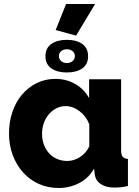

<svg xmlns="http://www.w3.org/2000/svg" viewBox="-20 -929 694 959"><path d="M273 10Q219 10 173.5 -10.5Q128 -31 95 -68Q62 -105 43.5 -154.5Q25 -204 25 -263Q25 -320 42 -370Q59 -420 90 -456.5Q121 -493 163.5 -514Q206 -535 257 -535Q312 -535 356.5 -509Q401 -483 425 -439V-533H585V-180Q585 -156 592.5 -146.5Q600 -137 619 -135V0Q597 5 581 6.5Q565 8 551 8Q509 8 483 -10Q457 -27 453 -60L450 -87Q422 -38 374.5 -14Q327 10 273 10ZM316 -125Q349 -125 379.5 -144.5Q410 -164 426 -198V-308Q411 -348 377.5 -373.5Q344 -399 308 -399Q282 -399 260.5 -387.5Q239 -376 223 -357Q207 -338 198.5 -313Q190 -288 190 -260Q190 -231 199.5 -206Q209 -181 225.5 -163Q242 -145 265.5 -135Q289 -125 316 -125ZM360 -751 258 -779 310 -909H455ZM207 -648Q207 -689 236.5 -709.5Q266 -730 314 -730Q362 -730 391 -709.5Q420 -689 420 -648Q420 -608 391 -587.5Q362 -567 314 -567Q266 -567 236.5 -587.5Q207 -608 207 -648ZM314 -683Q297 -683 285.5 -673.5Q274 -664 274 -649Q274 -634 285.5 -624Q297 -614 314 -614Q330 -614 342 -623.5Q354 -633 354 -649Q354 -664 342.5 -673.5Q331 -683 314 -683Z"/></svg>

Font: Oxford Sans
Style: Regular
Weight: 800
Designer: Matt McInerney, Pablo Impallari, Rodrigo Fuenzalida
Foundry: Matt McInerney, Pablo Impallari, Rodrigo Fuenzalida
Version: Version 3.000g; ttfautohint (v1.5) -l 8 -r 28 -G 28 -x 14 -D